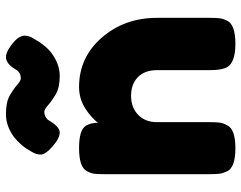

<svg xmlns="http://www.w3.org/2000/svg" viewBox="-103 -710 812 646"><g transform="rotate(-90 303.0 -387.0)"><path d="M333 -527Q433 -527 499.5 -450.5Q566 -374 566 -264V-88Q566 -65 564.5 -53.5Q563 -42 556 -28Q542 -1 478 -1Q407 -1 396 -38Q390 -55 390 -89V-265Q390 -306 366.5 -329Q343 -352 303.5 -352Q264 -352 239.5 -328Q215 -304 215 -265V-88Q215 -65 213.5 -53.5Q212 -42 204 -28Q191 -1 127 -1Q64 -1 50 -28Q43 -43 41.5 -54.5Q40 -66 40 -89V-443Q40 -465 41.5 -476.5Q43 -488 51 -502Q65 -527 128 -527Q189 -527 203 -504Q213 -487 213 -463Q217 -470 231 -483Q245 -496 258 -504Q292 -527 333 -527ZM470 -758Q506 -733 506 -710Q506 -696 498 -683Q490 -670 487 -664.5Q484 -659 473 -645Q462 -631 448 -620Q410 -592 371 -592Q332 -592 309.5 -605Q287 -618 272.5 -631Q258 -644 249 -644Q235 -644 223 -632Q200 -592 180.5 -592Q161 -592 133.5 -616Q106 -640 106 -655.5Q106 -671 114 -684Q122 -697 125 -702.5Q128 -708 139.5 -721.5Q151 -735 165 -746Q202 -773 242 -773Q282 -773 304 -760.5Q326 -748 340 -735.5Q354 -723 363 -723Q379 -723 389 -735Q410 -773 434 -773Q449 -773 470 -758Z"/></g></svg>

Font: Fredoka One
Style: Regular
Weight: 400
Version: Version 1.001;April 7, 2020;FontCreator 12.0.0.2522 64-bit